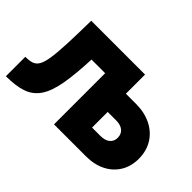

<svg xmlns="http://www.w3.org/2000/svg" viewBox="-105 -952 1254 1254"><g transform="rotate(45 522.0 -325.0)"><path d="M743 -473.5Q822.5 -473.5 882.8 -443.2Q943 -413 976.5 -358.8Q1010 -304.5 1010 -232.5Q1010 -163 978 -110.5Q946 -58 888.5 -29Q831 0 754 0H459V-472.5H333Q327 -328.5 310.2 -236.2Q293.5 -144 258.5 -92.5Q223.5 -41 164.5 -20.5Q105.5 0 14.5 0V-179.5Q50.5 -179.5 74.2 -187.2Q98 -195 112.8 -220Q127.5 -245 135.2 -296.2Q143 -347.5 146.8 -433.5Q150.5 -519.5 152.5 -650.5H649.5V-473.5ZM727.5 -161Q769 -161 792.2 -180Q815.5 -199 815.5 -232.5Q815.5 -267 792.2 -286.2Q769 -305.5 727.5 -305.5H649.5V-161Z"/></g></svg>

Font: Overused Grotesk Black
Style: Regular
Weight: 900
Version: Version 0.004